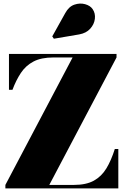

<svg xmlns="http://www.w3.org/2000/svg" viewBox="-20 -1051 714 1071"><path d="M10 0V-19.5L385 -730.5H278Q210 -730.5 166.8 -707.8Q123.5 -685 96.5 -644.2Q69.5 -603.5 49.5 -550H30V-750H630V-730.5L255 -19.5H392Q460.5 -19.5 503.5 -43.2Q546.5 -67 573.5 -111.8Q600.5 -156.5 620.5 -220H640V0ZM280.5 -835 271.5 -848 344 -978Q364 -1014.5 394.8 -1025Q425.5 -1035.5 454.2 -1027.8Q483 -1020 496.5 -1000.5Q513 -976.5 509.2 -946Q505.5 -915.5 483.2 -890.8Q461 -866 421.5 -859Z"/></svg>

Font: Bodoni Moda Black
Style: Regular
Weight: 900
Version: Version 2.005